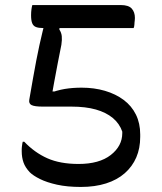

<svg xmlns="http://www.w3.org/2000/svg" viewBox="-20 -720 640 760"><path d="M108 -700Q110 -700 128.5 -700Q147 -700 175.5 -700Q204 -700 238 -700Q272 -700 307 -700Q342 -700 373 -700Q404 -700 426.5 -700Q449 -700 458 -700Q489 -700 501.5 -686Q514 -672 514 -649Q514 -644 513.5 -640Q513 -636 512.5 -631.5Q512 -627 512 -623Q512 -619 511 -615Q510 -611 509 -609Q507 -609 481.5 -609Q456 -609 417.5 -609Q379 -609 336 -609Q293 -609 253 -609Q213 -609 185 -609Q157 -609 150 -609Q133 -609 122.5 -613Q112 -617 107.5 -628Q103 -639 103 -659Q103 -672 104.5 -683Q106 -694 108 -700ZM161 -645H218L215 -603Q223 -591 224.5 -577Q226 -563 223 -543Q216 -508 208.5 -469.5Q201 -431 194.5 -395Q188 -359 183 -331L161 -358H220L167 -348Q206 -363 237 -368Q268 -373 303 -373Q353 -373 395.5 -360.5Q438 -348 469.5 -324.5Q501 -301 518 -266.5Q535 -232 535 -188V-178Q535 -133 519.5 -97Q504 -61 474 -34.5Q444 -8 400 6Q356 20 300 20Q246 20 205.5 11Q165 2 138 -11.5Q111 -25 98 -38Q80 -57 73 -77Q66 -97 66 -121Q66 -126 66 -130Q66 -134 66.5 -138Q67 -142 67.5 -145.5Q68 -149 68.5 -152.5Q69 -156 70 -159H76Q117 -116 167.5 -93.5Q218 -71 291 -71Q373 -71 418.5 -106.5Q464 -142 464 -193V-199Q453 -231 426.5 -253Q400 -275 359.5 -286.5Q319 -298 263 -298Q239 -298 220 -298Q201 -298 185 -298H149Q117 -298 105 -304Q93 -310 96 -326Q104 -371 110.5 -409Q117 -447 123.5 -480Q130 -513 136 -541Q142 -569 148.5 -595Q155 -621 161 -645Z"/></svg>

Font: Recursive Monospace Casual
Style: Regular
Weight: 400
Version: Version 1.047